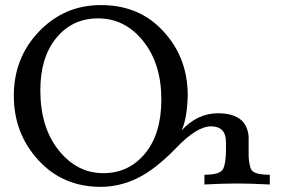

<svg xmlns="http://www.w3.org/2000/svg" viewBox="-20 -723 1112 753"><path d="M385.3 -43.9Q485.4 -43.9 549.1 -121.3Q612.8 -198.7 612.8 -332.5Q612.8 -473.1 541.5 -562Q470.2 -650.9 364.3 -650.9Q264.2 -650.9 201.2 -574.7Q138.2 -498.5 138.2 -369.1Q138.2 -223.6 210 -133.8Q281.7 -43.9 385.3 -43.9ZM374.5 9.8Q226.6 9.8 130.4 -95Q34.2 -199.7 34.2 -347.7Q34.2 -496.6 133.5 -599.9Q232.9 -703.1 375.5 -703.1Q513.7 -703.1 603.5 -617.7Q716.3 -509.8 716.3 -348.6Q713.4 -256.3 692.4 -211.9Q754.9 -278.8 834.5 -278.8Q948.2 -278.8 955.1 -186.5V-110.4Q957 -75.7 964.8 -59.1Q975.1 -37.6 1038.1 -37.6V0.5Q957.5 -3.4 910.6 -3.4Q856 -3.4 781.7 0.5V-37.6Q844.2 -37.6 855.2 -60.8Q866.2 -84 866.2 -134.3V-166Q866.2 -227.5 807.1 -227.5Q752.4 -227.5 671.9 -143.8Q591.3 -60.1 520.8 -25.1Q450.2 9.8 374.5 9.8Z"/></svg>

Font: Almanac
Style: Regular
Weight: 400
Designer: Eden's Almanac
Version: Version 3.501;March 28, 2021;FontCreator 13.0.0.2683 64-bit